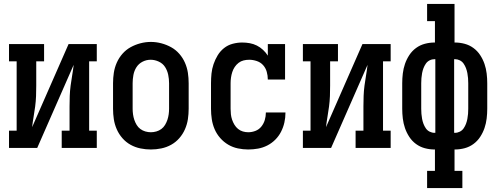

<svg xmlns="http://www.w3.org/2000/svg" viewBox="-20 -755 2540 980"><path d="M26 0V-88H65V-442H26V-530H205V-442H165V-318Q165 -291 164 -264.5Q163 -238 159.5 -211.5Q156 -185 151.5 -159Q147 -133 144 -106L330 -530H474V-442H435V-88H474V0H295V-88H335V-212Q335 -239 336 -265.5Q337 -292 340.5 -318.5Q344 -345 348.5 -371Q353 -397 356 -424L170 0Z M750 8Q723 8 696.5 2.5Q670 -3 646.5 -16Q623 -29 605 -49.5Q587 -70 576 -95Q565 -120 561 -146.5Q557 -173 557 -200V-330Q557 -357 561 -383.5Q565 -410 576 -435Q587 -460 605 -480.5Q623 -501 646.5 -514Q670 -527 696.5 -534Q723 -541 750 -541Q777 -541 803.5 -534Q830 -527 853.5 -514Q877 -501 895 -480.5Q913 -460 924 -435Q935 -410 939 -383.5Q943 -357 943 -330V-200Q943 -173 939 -146.5Q935 -120 924 -95Q913 -70 895 -49.5Q877 -29 853.5 -16Q830 -3 803.5 2.5Q777 8 750 8ZM750 -80Q764 -80 778 -84Q792 -88 803.5 -96.5Q815 -105 822.5 -117.5Q830 -130 834.5 -143.5Q839 -157 841 -171.5Q843 -186 843 -200V-330Q843 -352 838.5 -373.5Q834 -395 822.5 -413Q811 -431 790.5 -440.5Q770 -450 749 -450Q727 -450 707.5 -440Q688 -430 676.5 -412Q665 -394 661 -372.5Q657 -351 657 -330V-200Q657 -186 659 -171.5Q661 -157 665.5 -143.5Q670 -130 677.5 -117.5Q685 -105 696.5 -96.5Q708 -88 722 -84Q736 -80 750 -80Z M1247 8Q1221 8 1194.5 2.5Q1168 -3 1145 -16.5Q1122 -30 1104 -50.5Q1086 -71 1075.5 -95.5Q1065 -120 1061 -146.5Q1057 -173 1057 -200V-330Q1057 -355 1059.5 -379.5Q1062 -404 1070 -427.5Q1078 -451 1091 -472.5Q1104 -494 1123.5 -509.5Q1143 -525 1167.5 -531.5Q1192 -538 1216 -538Q1236 -538 1255 -534.5Q1274 -531 1291 -522.5Q1308 -514 1322.5 -500.5Q1337 -487 1347 -471V-530H1435V-349H1347Q1347 -369 1341.5 -388.5Q1336 -408 1323 -422.5Q1310 -437 1290.5 -443.5Q1271 -450 1252 -450Q1237 -450 1223 -446.5Q1209 -443 1197.5 -434Q1186 -425 1178 -413Q1170 -401 1165.5 -387Q1161 -373 1159 -358.5Q1157 -344 1157 -330V-200Q1157 -186 1158.5 -172Q1160 -158 1164.5 -144.5Q1169 -131 1176.5 -118.5Q1184 -106 1195 -97Q1206 -88 1219.5 -84Q1233 -80 1247 -80Q1266 -80 1284 -87Q1302 -94 1314 -109Q1326 -124 1331.5 -142.5Q1337 -161 1337 -180Q1337 -180 1337 -180.5Q1337 -181 1337 -181H1437Q1437 -181 1437 -180.5Q1437 -180 1437 -179Q1437 -154 1431.5 -129.5Q1426 -105 1414.5 -82.5Q1403 -60 1385 -42Q1367 -24 1344.5 -12.5Q1322 -1 1297 3.5Q1272 8 1247 8Z M1526 0V-88H1565V-442H1526V-530H1705V-442H1665V-318Q1665 -291 1664 -264.5Q1663 -238 1659.5 -211.5Q1656 -185 1651.5 -159Q1647 -133 1644 -106L1830 -530H1974V-442H1935V-88H1974V0H1795V-88H1835V-212Q1835 -239 1836 -265.5Q1837 -292 1840.5 -318.5Q1844 -345 1848.5 -371Q1853 -397 1856 -424L1670 0Z M2160 205V117H2200V8H2198Q2173 8 2148.5 1.5Q2124 -5 2103.5 -20Q2083 -35 2069 -56.5Q2055 -78 2047 -101.5Q2039 -125 2036 -150Q2033 -175 2033 -200V-330Q2033 -355 2036 -380Q2039 -405 2047 -428.5Q2055 -452 2069 -473.5Q2083 -495 2103.5 -510Q2124 -525 2148.5 -531.5Q2173 -538 2198 -538H2200V-647H2160V-735H2300V-538H2302Q2327 -538 2351.5 -531.5Q2376 -525 2396.5 -510Q2417 -495 2431 -473.5Q2445 -452 2453 -428.5Q2461 -405 2464 -380Q2467 -355 2467 -330V-200Q2467 -175 2464 -150Q2461 -125 2453 -101.5Q2445 -78 2431 -56.5Q2417 -35 2396.5 -20Q2376 -5 2351.5 1.5Q2327 8 2302 8H2300V117H2340V205ZM2198 -77H2202V-453H2198Q2185 -453 2173 -447Q2161 -441 2153.5 -430Q2146 -419 2141.5 -407Q2137 -395 2134.5 -382Q2132 -369 2131 -356Q2130 -343 2130 -330V-200Q2130 -187 2131 -174Q2132 -161 2134.5 -148Q2137 -135 2141.5 -123Q2146 -111 2153.5 -100Q2161 -89 2173 -83Q2185 -77 2198 -77ZM2302 -77Q2315 -77 2327 -83Q2339 -89 2346.5 -100Q2354 -111 2358.5 -123Q2363 -135 2365.5 -148Q2368 -161 2369 -174Q2370 -187 2370 -200V-330Q2370 -343 2369 -356Q2368 -369 2365.5 -382Q2363 -395 2358.5 -407Q2354 -419 2346.5 -430Q2339 -441 2327 -447Q2315 -453 2302 -453H2298V-77Z"/></svg>

Font: Iosevka Slab Semibold
Style: Regular
Weight: 600
Monospace: yes
Designer: Belleve Invis
Foundry: Belleve Invis
Version: Version 11.1.1; ttfautohint (v1.8.3)